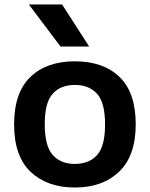

<svg xmlns="http://www.w3.org/2000/svg" viewBox="-20 -828 670 858"><path d="M314.5 10Q191 10 117 -60Q43 -130 43 -272Q43 -413.5 115.5 -483.8Q188 -554 314.5 -554Q441.5 -554 514 -484.2Q586.5 -414.5 586.5 -272.5Q586.5 -131.5 512.2 -60.8Q438 10 314.5 10ZM314.5 -95.5Q378 -95.5 413.8 -135Q449.5 -174.5 449.5 -271.5Q449.5 -370 413.5 -409.2Q377.5 -448.5 314.5 -448.5Q251.5 -448.5 215.8 -409.5Q180 -370.5 180 -273Q180 -175 215.8 -135.2Q251.5 -95.5 314.5 -95.5ZM250.5 -620 109 -808H257.5L378.5 -620Z"/></svg>

Font: Encode Sans SemiExpanded SemiExpanded SemiBold
Style: Regular
Weight: 600
Width: 6
Designer: Multiple Designers
Foundry: Impallari Type
Version: Version 3.000; ttfautohint (v1.8.3) -l 8 -r 50 -G 200 -x 14 